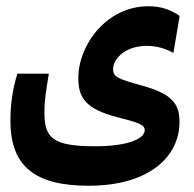

<svg xmlns="http://www.w3.org/2000/svg" viewBox="-20 -423 626 620"><path d="M266.1 176.8C463.4 176.8 559.6 81.5 559.6 -28.8C559.6 -83.5 541 -118.7 439 -146.5C357.9 -168.9 345.2 -175.3 345.2 -199.7C345.2 -232.9 383.8 -274.9 454.1 -274.9C489.3 -274.9 517.1 -264.6 540 -252L560.1 -371.6C533.7 -390.1 503.4 -402.8 458.5 -402.8C326.7 -402.8 232.9 -280.8 232.9 -170.4C232.9 -104 260.3 -70.3 359.4 -44.4C425.3 -27.3 447.3 -21.5 447.3 -2.4C447.3 25.4 392.1 49.3 287.6 49.3C153.3 49.3 123.5 24.4 123.5 -58.1C123.5 -102.5 128.9 -129.9 137.7 -185.1H36.1C19.5 -131.8 13.7 -83 13.7 -32.7C13.7 114.7 93.8 176.8 266.1 176.8Z"/></svg>

Font: Cascadia Mono SemiBold
Style: Regular
Weight: 600
Monospace: yes
Designer: Aaron Bell
Foundry: Saja Typeworks
Version: Version 2404.023